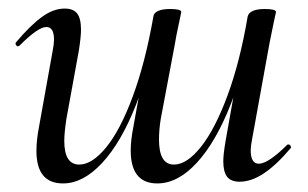

<svg xmlns="http://www.w3.org/2000/svg" viewBox="-20 -415 719 448"><path d="M169 -346Q169 -329 164 -297L135 -138Q130 -105 130 -86Q130 -31 165 -31Q195 -31 228 -71.5Q261 -112 290 -190.5Q319 -269 338 -377L352 -376Q332 -259 297.5 -171Q263 -83 218.5 -35Q174 13 127 13Q65 13 65 -63Q65 -88 71 -119L103 -297Q106 -312 106 -323Q106 -352 88 -352Q69 -352 26 -309Q24 -307 22 -307Q19 -307 17 -310.5Q15 -314 18 -317Q52 -357 78.5 -376Q105 -395 131 -395Q151 -395 160 -383.5Q169 -372 169 -346ZM624 -387 619 -364 609 -315 568 -89Q565 -74 565 -64Q565 -33 584 -33Q595 -33 612 -44.5Q629 -56 650 -77Q651 -78 653 -78Q656 -78 658 -74.5Q660 -71 658 -69Q624 -29 595 -10Q566 9 539 9Q519 9 510 -2.5Q501 -14 501 -39Q501 -54 506 -84L558 -377Q563 -394 598 -394Q624 -394 624 -387ZM403 -387Q402 -381 396.5 -356Q391 -331 388 -312L355 -137Q351 -113 351 -89Q351 -31 386 -31Q416 -31 449 -72.5Q482 -114 511 -192.5Q540 -271 558 -377L573 -376Q553 -260 518.5 -172Q484 -84 439.5 -35.5Q395 13 347 13Q285 13 285 -64Q285 -87 291 -118L338 -377Q339 -385 349 -389.5Q359 -394 377 -394Q403 -394 403 -387Z"/></svg>

Font: Cormorant Garamond Medium
Style: Italic
Weight: 500
Italic angle: -10°
Designer: Christian Thalmann (Catharsis Fonts)
Foundry: Catharsis Fonts
Version: Version 4.000